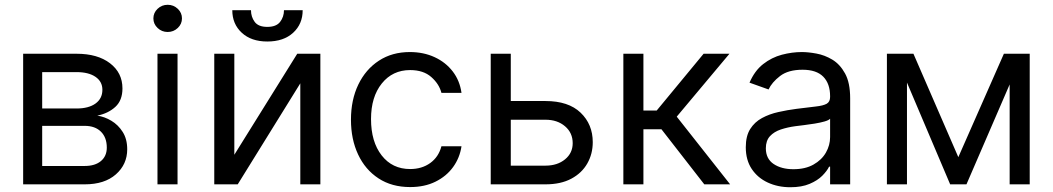

<svg xmlns="http://www.w3.org/2000/svg" viewBox="-20 -770 4398 802"><path d="M76.7 0V-545.5H299.7Q387.8 -545.5 439.6 -505.7Q491.5 -465.9 491.5 -400.6Q491.5 -350.9 462 -323.7Q432.5 -296.5 386.4 -286.9Q416.5 -282.7 445.1 -265.6Q473.7 -248.6 492.5 -218.9Q511.4 -189.3 511.4 -146.3Q511.4 -83.5 464.1 -41.7Q416.9 0 333.8 0ZM156.2 -76.7H333.8Q377.1 -76.7 401.6 -97.3Q426.1 -117.9 426.1 -153.4Q426.1 -195.7 401.6 -220Q377.1 -244.3 333.8 -244.3H156.2ZM156.2 -316.8H299.7Q350.1 -316.8 378.9 -337.5Q407.7 -358.3 407.7 -394.9Q407.7 -429.3 378.9 -449Q350.1 -468.8 299.7 -468.8H156.2Z M637.8 0V-545.5H721.6V0ZM680.4 -636.4Q655.9 -636.4 638.3 -653.1Q620.7 -669.7 620.7 -693.2Q620.7 -716.6 638.3 -733.3Q655.9 -750 680.4 -750Q704.9 -750 722.5 -733.3Q740.1 -716.6 740.1 -693.2Q740.1 -669.7 722.5 -653.1Q704.9 -636.4 680.4 -636.4Z M958.8 -123.6 1221.6 -545.5H1318.2V0H1234.4V-421.9L973 0H875V-545.5H958.8ZM1166.2 -727.3H1244.3Q1244.3 -669.7 1204.5 -633.2Q1164.8 -596.6 1096.6 -596.6Q1029.5 -596.6 989.9 -633.2Q950.3 -669.7 950.3 -727.3H1028.4Q1028.4 -699.6 1043.9 -678.6Q1059.3 -657.7 1096.6 -657.7Q1133.9 -657.7 1150 -678.6Q1166.2 -699.6 1166.2 -727.3Z M1693.2 11.4Q1616.5 11.4 1561.1 -24.9Q1505.7 -61.1 1475.9 -124.6Q1446 -188.2 1446 -269.9Q1446 -353 1476.7 -416.7Q1507.5 -480.5 1562.7 -516.5Q1617.9 -552.6 1691.8 -552.6Q1749.3 -552.6 1795.5 -531.2Q1841.6 -509.9 1871.1 -471.6Q1900.6 -433.2 1907.7 -382.1H1823.9Q1814.3 -419.4 1781.4 -448.3Q1748.6 -477.3 1693.2 -477.3Q1619.7 -477.3 1574.8 -421.3Q1529.8 -365.4 1529.8 -272.7Q1529.8 -177.9 1574.2 -120.9Q1618.6 -63.9 1693.2 -63.9Q1742.2 -63.9 1777.2 -89.1Q1812.1 -114.3 1823.9 -159.1H1907.7Q1900.6 -110.8 1872.7 -72.3Q1844.8 -33.7 1799.2 -11.2Q1753.6 11.4 1693.2 11.4Z M2113.6 -348H2258.5Q2354.4 -348 2405.2 -299.4Q2456 -250.7 2456 -176.1Q2456 -127.1 2433.2 -87.2Q2410.5 -47.2 2366.5 -23.6Q2322.4 0 2258.5 0H2029.8V-545.5H2113.6ZM2113.6 -269.9V-78.1H2258.5Q2308.2 -78.1 2340.2 -104.4Q2372.2 -130.7 2372.2 -171.9Q2372.2 -215.2 2340.2 -242.5Q2308.2 -269.9 2258.5 -269.9Z M2583.8 0V-545.5H2667.6V-308.2H2723L2919 -545.5H3027L2806.8 -282.7L3029.8 0H2921.9L2742.9 -230.1H2667.6V0Z M3281.2 12.1Q3229.4 12.1 3187.1 -7.5Q3144.9 -27 3120 -64.3Q3095.2 -101.6 3095.2 -154.8Q3095.2 -201.7 3113.6 -231Q3132.1 -260.3 3163 -277Q3193.9 -293.7 3231.4 -302Q3268.8 -310.4 3306.8 -315.3Q3356.5 -321.7 3387.6 -325.1Q3418.7 -328.5 3433.1 -336.6Q3447.4 -344.8 3447.4 -365.1V-367.9Q3447.4 -420.5 3418.9 -449.6Q3390.3 -478.7 3332.4 -478.7Q3272.4 -478.7 3238.3 -452.4Q3204.2 -426.1 3190.3 -396.3L3110.8 -424.7Q3132.1 -474.4 3167.8 -502.3Q3203.5 -530.2 3245.9 -541.4Q3288.4 -552.6 3329.5 -552.6Q3355.8 -552.6 3390.1 -546.3Q3424.4 -540.1 3456.5 -521Q3488.6 -501.8 3509.9 -463.1Q3531.2 -424.4 3531.2 -359.4V0H3447.4V-73.9H3443.2Q3434.7 -56.1 3414.8 -36Q3394.9 -16 3361.9 -2Q3328.8 12.1 3281.2 12.1ZM3294 -63.2Q3343.8 -63.2 3378 -82.6Q3412.3 -101.9 3429.9 -132.6Q3447.4 -163.4 3447.4 -197.4V-274.1Q3442.1 -267.8 3424.2 -262.6Q3406.2 -257.5 3383 -253.7Q3359.7 -250 3337.9 -247.3Q3316.1 -244.7 3302.6 -242.9Q3269.9 -238.6 3241.7 -229.2Q3213.4 -219.8 3196.2 -201.2Q3179 -182.5 3179 -150.6Q3179 -106.9 3211.5 -85Q3244 -63.2 3294 -63.2Z M3983 -113.6 4173.3 -545.5H4281.2V0H4197.4V-417.3L4017 0H3948.9L3768.5 -425.1V0H3684.7V-545.5H3795.5Z"/></svg>

Font: Inter Alia
Style: Regular
Weight: 400
Designer: Rasmus Andersson (Latin, Greek, Cyrillic etc.) and Evan from Shavian.info (Shavian, old style figures)
Foundry: Shavian.info
Version: Version 0.001;git-37ab20767